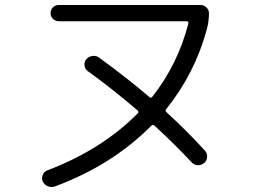

<svg xmlns="http://www.w3.org/2000/svg" viewBox="-20 -733 1040 773"><path d="M201.2 17.6Q187.5 22.5 173.3 17.1Q159.2 11.7 152.3 -2Q146.5 -14.6 151.9 -28.3Q157.2 -42 169.9 -46.9Q389.6 -129.9 535.2 -277.3Q540 -282.2 534.2 -288.1Q432.6 -375 334 -446.3Q322.3 -454.1 320.3 -468.8Q318.4 -483.4 327.1 -494.1Q336.9 -505.9 352.1 -507.8Q367.2 -509.8 378.9 -501Q493.2 -418 582 -341.8Q586.9 -336.9 592.8 -342.8Q695.3 -472.7 738.3 -637.7Q740.2 -646.5 732.4 -647.5H216.8Q203.1 -647.5 193.4 -656.7Q183.6 -666 183.6 -680.2Q183.6 -694.3 193.4 -703.6Q203.1 -712.9 216.8 -712.9H787.1Q800.8 -712.9 811 -703.1Q821.3 -693.4 821.3 -679.7Q821.3 -646.5 812.5 -614.3Q764.6 -437.5 649.4 -293.9Q643.6 -286.1 650.4 -281.2Q729.5 -209 804.7 -127Q814.5 -116.2 814 -101.6Q813.5 -86.9 802.2 -77.1Q791 -67.4 776.4 -67.9Q761.7 -68.4 752 -79.1Q685.5 -150.4 601.6 -227.5Q594.7 -232.4 589.8 -227.5Q432.6 -68.4 201.2 17.6Z"/></svg>

Font: Rounded Mgen+ 2m regular
Style: Regular
Weight: 400
Designer: [Source Han Sans]
Ryoko NISHIZUKA  (kana & ideographs); Paul D. Hunt (Latin, Greek & Cyrillic); Wenlong ZHANG  (bopomofo
Version: Version 1.059.20150602